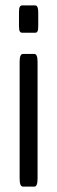

<svg xmlns="http://www.w3.org/2000/svg" viewBox="-20 -691 210 711"><path d="M62 -569.8Q56.2 -569.8 53.2 -575Q50.3 -580.1 50.3 -594.7V-645.5Q50.3 -660.2 53.2 -665.5Q56.2 -670.9 62 -670.9H110.4Q121.6 -670.9 121.6 -645.5V-594.7Q121.6 -580.1 118.9 -575Q116.2 -569.8 110.4 -569.8ZM64.9 0Q52.7 0 52.7 -29.8V-461.9Q52.7 -491.2 64.9 -491.2H107.4Q119.1 -491.2 119.1 -461.9V-29.8Q119.1 0 107.4 0Z"/></svg>

Font: BenchNine
Style: Regular
Weight: 400
Designer: Vernon Adams
Foundry: Vernon Adams
Version: Version 1 ; ttfautohint (v0.92.18-e454-dirty) -l 8 -r 50 -G 